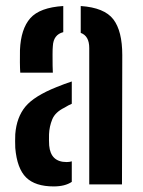

<svg xmlns="http://www.w3.org/2000/svg" viewBox="-20 -628 486 654"><path d="M49 -380.5Q48 -394 47.8 -415.5Q47.5 -437 48 -457.5Q51 -529.5 83.2 -566Q115.5 -602.5 195.5 -607.5V-518.5Q162 -510 160 -471Q159 -461 159 -441.8Q159 -422.5 159.2 -404.5Q159.5 -386.5 160 -380.5ZM284 0V-464.5Q284 -505.5 255 -516V-607.5Q335.5 -602 366 -562.2Q396.5 -522.5 396.5 -440L395.5 0ZM32 -124Q31.5 -134.5 31.5 -147.5Q31.5 -160.5 32 -171Q36.5 -228.5 66.5 -264.8Q96.5 -301 173 -331.5Q200 -342.5 224.5 -350.5V-274.5Q218.5 -272 212.5 -268.8Q206.5 -265.5 200 -261.5Q168 -246 158 -221.5Q148 -197 147 -170.5Q146.5 -148 147.5 -132.5Q152.5 -76 207 -76Q217 -76 224.5 -78.5V-8.5Q201.5 7 163 7Q100 7 69 -23.5Q38 -54 32 -124Z"/></svg>

Font: Big Shoulders Stencil Text
Style: Bold
Weight: 700
Designer: Patric King
Foundry: XO Type Co
Version: Version 1.000